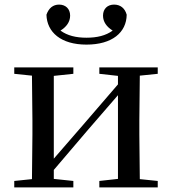

<svg xmlns="http://www.w3.org/2000/svg" viewBox="-20 -815 748 835"><path d="M356 -621C468 -621 530 -674 531 -751C523 -780 503 -795 476 -795C448 -795 428 -777 428 -747C428 -720 444 -698 470 -682C440 -660 402 -651 356 -651C311 -651 273 -660 243 -682C269 -698 285 -720 285 -747C285 -777 265 -795 237 -795C211 -795 192 -780 182 -751C184 -675 245 -621 356 -621ZM412 -494 493 -485V-448L338 -268L214 -125V-485L299 -494V-522H42V-494L119 -486L121 -292V-230L119 -36L42 -28V0H299V-28L214 -37V-76L364 -252L493 -401V-37L412 -28V0H666V-28L588 -36L586 -230V-292L588 -486L666 -494V-522H412Z"/></svg>

Font: Noto Serif TC Medium
Style: Regular
Weight: 500
Designer: Ryoko NISHIZUKA 西塚涼子 (kana & ideographs); Frank Grießhammer (Latin, Greek & Cyrillic); Wenlong ZHANG 张文龙 (bopomofo); San
Foundry: Adobe
Version: Version 2.001;hotconv 1.1.0;makeotfexe 2.6.0